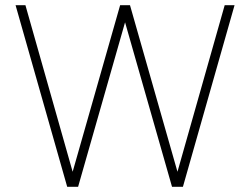

<svg xmlns="http://www.w3.org/2000/svg" viewBox="-20 -720 964 740"><path d="M239 0 40 -700H78L260 -58L443 -700H481L664 -58L846 -700H884L685 0H643L462 -634L281 0Z"/></svg>

Font: Panamera Light
Style: Regular
Weight: 300
Designer: Bastien Sozeau
Foundry: NBR — Bastien Sozeau
Version: Version 3.002; ttfautohint (v1.8.4.7-5d5b);gftools[0.9.33]